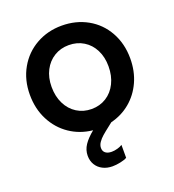

<svg xmlns="http://www.w3.org/2000/svg" viewBox="-133 -632 855 941"><g transform="rotate(-20 294.0 -161.5)"><path d="M442.4 -262.7Q442.4 -311 423.6 -348.1Q404.8 -385.3 371.1 -406Q337.4 -426.8 293.9 -426.8Q251.5 -426.8 217.8 -406.2Q184.1 -385.7 164.8 -348.4Q145.5 -311 145.5 -262.7Q145.5 -212.9 164.6 -174.6Q183.6 -136.2 217.5 -115Q251.5 -93.8 293.9 -93.8Q336.9 -93.8 370.6 -115Q404.3 -136.2 423.3 -174.6Q442.4 -212.9 442.4 -262.7ZM196.3 115.2Q196.3 85 213.6 59.1Q231 33.2 264.2 6.3Q197.8 -0.5 145 -36.4Q92.3 -72.3 62.3 -130.9Q32.2 -189.5 32.2 -262.7Q32.2 -339.8 66.7 -400.4Q101.1 -460.9 160.9 -494.6Q220.7 -528.3 293.9 -528.3Q368.2 -528.3 428 -494.9Q487.8 -461.4 521.7 -400.6Q555.7 -339.8 555.7 -262.7Q555.7 -196.3 531 -141.8Q506.3 -87.4 462.4 -50.8Q418.5 -14.2 360.8 0H361.3Q356.9 3.4 352.5 6.8Q348.1 10.3 343.8 13.7Q317.9 33.7 304 45.9Q290 58.1 280.3 72.3Q270.5 86.4 270.5 101.6Q270.5 118.2 282 127.4Q293.5 136.7 314.5 136.7Q329.1 136.7 345.2 132.1Q361.3 127.4 370.1 121.1V188.5Q357.9 195.8 335.4 200.4Q313 205.1 293.9 205.1Q265.6 205.1 243.4 193.8Q221.2 182.6 208.7 162.1Q196.3 141.6 196.3 115.2Z"/></g></svg>

Font: Reddit Sans Fudge SemiBold
Style: Regular
Weight: 600
Designer: Stephen Hutchings
Foundry: Reddit
Version: Version 1.011